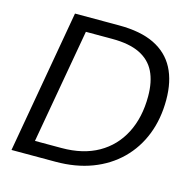

<svg xmlns="http://www.w3.org/2000/svg" viewBox="-103 -803 907 907"><g transform="rotate(15 350.5 -350.0)"><path d="M31 0 154 -700H369Q475 -700 542.5 -667Q610 -634 643 -571Q676 -508 676 -417Q676 -324 646 -247.5Q616 -171 559.5 -115.5Q503 -60 424 -30Q345 0 246 0ZM127 -70H257Q362 -70 436 -112Q510 -154 549.5 -231Q589 -308 589 -411Q589 -483 565 -531.5Q541 -580 489.5 -605Q438 -630 355 -630H226Z"/></g></svg>

Font: DM Sans 24pt
Style: Italic
Weight: 400
Italic angle: -10°
Designer: Colophon Foundry, Jonny Pinhorn
Foundry: Colophon Foundry
Version: Version 4.004;gftools[0.9.30]